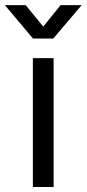

<svg xmlns="http://www.w3.org/2000/svg" viewBox="-70 -748 347 768"><path d="M61.5 0H144.5V-515.6H61.5ZM32.7 -727.5H-50.3V-727.1L62 -593.8H143.1L256.3 -727.1V-727.5H172.4L103 -641.6Z"/></svg>

Font: Raveo Display Display
Style: Regular
Weight: 400
Designer: Jakub Foglar, Rasmus Andersson (Inter)
Foundry: Jakubfoglar.com
Version: Version 1.100;Glyphs 3.2.3 (3260)